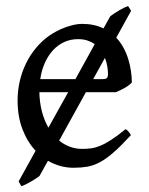

<svg xmlns="http://www.w3.org/2000/svg" viewBox="-20 -549 502 645"><path d="M342.8 -300.8Q342.8 -310.5 340.6 -325Q338.4 -339.4 332.5 -354.5L293 -283.2H324.2Q335.4 -283.2 339.1 -286.9Q342.8 -290.5 342.8 -300.8ZM112.3 -239.3Q112.8 -205.6 120.6 -175.3Q128.4 -145 142.6 -120.1L209 -239.3ZM242.2 -417.5Q216.8 -417.5 195.6 -407.7Q174.3 -397.9 158 -380.1Q141.6 -362.3 130.6 -337.6Q119.6 -313 115.2 -283.2H233.4L298.3 -400.9Q287.6 -408.2 273.9 -412.8Q260.3 -417.5 242.2 -417.5ZM420.4 -512.7 370.6 -422.4Q384.8 -407.2 394.8 -388.7Q404.8 -370.1 410.9 -350.3Q417 -330.6 419.9 -310.5Q422.9 -290.5 422.9 -272Q414.1 -262.2 399.4 -253.9Q384.8 -245.6 369.1 -239.3H268.6L178.7 -76.7Q194.8 -63.5 214.4 -56.2Q233.9 -48.8 256.8 -48.8Q272 -48.8 286.4 -50.8Q300.8 -52.7 317.4 -59.6Q334 -66.4 354.2 -79.6Q374.5 -92.8 401.9 -115.2Q408.2 -111.8 412.8 -105.5Q417.5 -99.1 419.9 -95.2Q387.2 -59.6 362.5 -37.8Q337.9 -16.1 316.2 -4.4Q294.4 7.3 273.2 11Q252 14.6 227.1 14.6Q203.6 14.6 182.1 8.5Q160.6 2.4 141.1 -8.8L112.8 42Q108.4 45.9 100.3 51Q92.3 56.2 83.5 61.3Q74.7 66.4 66.2 70.6Q57.6 74.7 51.8 76.7L42.5 60.5L99.6 -42.5Q71.8 -72.3 55.4 -115Q39.1 -157.7 39.1 -211.9Q39.1 -244.6 46.4 -276.4Q53.7 -308.1 67.6 -336.4Q81.5 -364.7 101.6 -388.7Q121.6 -412.6 147 -430.2Q157.7 -437.5 171.1 -444.6Q184.6 -451.7 199.2 -457Q213.9 -462.4 228.3 -465.6Q242.7 -468.8 255.9 -468.8Q296.4 -468.8 327.6 -453.6L350.6 -494.6Q364.7 -504.9 380.4 -514.2Q396 -523.4 410.2 -528.8Z"/></svg>

Font: Gentium Plus Am
Style: Regular
Weight: 400
Designer: J. Victor Gaultney, Annie Olsen, Iska Routamaa, Becca Hirsbrunner
Foundry: SIL International
Version: Version 5.000